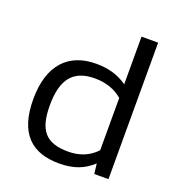

<svg xmlns="http://www.w3.org/2000/svg" viewBox="-125 -777 826 891"><g transform="rotate(20 287.5 -332.0)"><path d="M50 -230C50 -58 131 10 264 10C335 10 385 -9 429 -50L435 0H505V-674H423V-439C378 -470 330 -484 269 -484C135 -484 50 -401 50 -230ZM287 -418C344 -418 390 -400 423 -371V-113C387 -74 340 -56 285 -56C174 -56 132 -106 132 -230C132 -359 181 -418 287 -418Z"/></g></svg>

Font: Kanit Light
Style: Regular
Weight: 300
Designer: Katatrad Team
Foundry: CadsonDemak
Version: Version 1.000;PS 001.000;hotconv 1.0.88;makeotf.lib2.5.64775